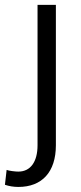

<svg xmlns="http://www.w3.org/2000/svg" viewBox="-67 -548 328 782"><path d="M85.9 43.5C85.9 111.3 57.1 150.9 7.8 150.9C2 150.9 -6.3 150.4 -17.1 148.9C-27.3 147.5 -35.2 146 -40 144L-46.9 204.6C-29.8 210.4 -11.2 213.4 7.8 213.4C103.5 213.4 160.6 153.3 160.6 43.5V-528.3H85.9Z"/></svg>

Font: Vazirmatn Light
Style: Regular
Weight: 300
Designer: Saber Rastikerdar
Foundry: Saber Rastikerdar
Version: Version 33.003